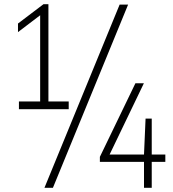

<svg xmlns="http://www.w3.org/2000/svg" viewBox="-20 -830 826 918"><path d="M70.5 -308V-345H172V-757L66 -676.5V-717.5L188 -810H211.5V-345H308.5V-308ZM192.5 68 552 -808H592.5L233 68ZM457.5 -56V-80L627.5 -432H668L504 -91H668.5L676 -263H705.5V-91H770.5V-56H705.5V68H668.5V-56Z"/></svg>

Font: Encode Sans Condensed Condensed ExtraLight
Style: Regular
Weight: 200
Width: 3
Designer: Multiple Designers
Foundry: Impallari Type
Version: Version 3.000; ttfautohint (v1.8.3) -l 8 -r 50 -G 200 -x 14 